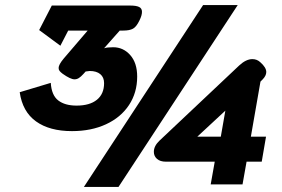

<svg xmlns="http://www.w3.org/2000/svg" viewBox="-20 -730 1117 760"><path d="M784 -710H921L449 10H312ZM58 -365 181 -402Q184 -353 210.5 -332.5Q237 -312 283 -312Q335 -312 363.5 -335Q392 -358 392 -401Q392 -424 377 -436.5Q362 -449 335 -449L319 -447L310 -437Q300 -426 292 -421Q284 -416 275 -416Q259 -416 228 -438Q220 -444 216 -449Q212 -454 212 -461Q212 -474 232 -498L327 -609H250L219 -549L135 -611L185 -708H496Q519 -708 530.5 -702.5Q542 -697 542 -683Q542 -669 532 -649Q520 -624 506.5 -616.5Q493 -609 468 -609H454L392 -539Q404 -543 428 -543Q468 -543 495.5 -512Q523 -481 523 -427Q523 -363 490.5 -314Q458 -265 399.5 -238Q341 -211 265 -211Q176 -211 122.5 -249.5Q69 -288 58 -365ZM830 -90H637Q614 -90 601.5 -101Q589 -112 589 -129Q589 -152 611 -173L927 -471Q954 -496 979 -496Q997 -496 1010 -484Q1034 -463 1034 -445Q1034 -430 1019 -415L1011 -407L973 -189H1033L1016 -90H956L940 0H814ZM854 -189 872 -292 761 -189Z"/></svg>

Font: Niramit
Style: Bold Italic
Weight: 700
Italic angle: -10°
Designer: Katatrad Aksorn Co.,Ltd.
Foundry: Cadson Demak Co.,Ltd.
Version: Version 1.001; ttfautohint (v1.6)